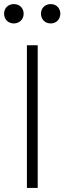

<svg xmlns="http://www.w3.org/2000/svg" viewBox="-41 -922 316 942"><path d="M27 -807C54 -807 75 -827 75 -855C75 -882 55 -902 27 -902C-1 -902 -21 -882 -21 -855C-21 -827 -1 -807 27 -807ZM208 -807C235 -807 255 -827 255 -855C255 -882 235 -902 208 -902C180 -902 160 -882 160 -855C160 -827 180 -807 208 -807ZM91 0H144V-700H91Z"/></svg>

Font: Arthouse Owned Light
Style: Regular
Weight: 300
Designer: Jeremy Tribby
Foundry: Tribby Type
Version: Version 1.000;PS 001.000;hotconv 1.0.88;makeotf.lib2.5.64775